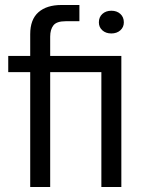

<svg xmlns="http://www.w3.org/2000/svg" viewBox="-20 -749 582 769"><path d="M101 0V-460H13V-525H101V-612Q101 -671 134 -700Q167 -729 226.2 -729H298V-664H243Q207 -664 194 -647.5Q181 -631 181 -602V-525H466V0H386V-460H181V0ZM425.9 -615Q404 -615 390 -627.5Q376 -640 376 -659.5Q376 -680.5 390.1 -693.3Q404.2 -706 426.1 -706Q448 -706 462 -693.3Q476 -680.5 476 -659.5Q476 -640 461.9 -627.5Q447.8 -615 425.9 -615Z"/></svg>

Font: Mona Sans ExtraLight
Style: Regular
Weight: 200
Designer: Deni Anggara
Foundry: GitHub
Version: Version 2.000